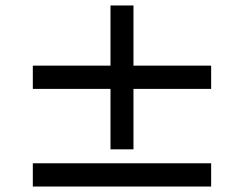

<svg xmlns="http://www.w3.org/2000/svg" viewBox="-20 -712 891 702"><path d="M384 -166V-387H100V-472H384V-692H468V-472H752V-387H468V-166ZM100 -30V-115H752V-30Z"/></svg>

Font: Zen Kaku Gothic New
Style: Bold
Weight: 700
Designer: Yoshimichi Ohira
Foundry: Positype
Version: Version 1.002